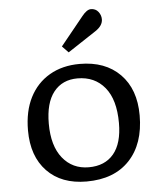

<svg xmlns="http://www.w3.org/2000/svg" viewBox="-55 -830 753 892"><g transform="rotate(-5 321.5 -384.0)"><path d="M313 14Q196 14 129 -55.5Q62 -125 62 -246Q62 -335 94.5 -399Q127 -463 187 -498Q247 -533 328 -533Q447 -533 516 -463Q585 -393 585 -271Q585 -138 513.5 -62Q442 14 313 14ZM329 -51Q404 -51 445 -100Q486 -149 486 -244Q486 -353 439 -410Q392 -467 312 -467Q241 -467 201 -416.5Q161 -366 161 -269Q161 -165 207 -108Q253 -51 329 -51ZM282 -591 253 -621 360 -753Q383 -782 402 -782Q424 -782 436.5 -766Q449 -750 449 -731Q449 -701 414 -678Z"/></g></svg>

Font: Literata 7pt
Style: Regular
Weight: 400
Designer: Latin by Veronika Burian and Jose Scaglione. Greek by Irene Vlachou. Cyrillic by Vera Evstafieva.
Foundry: TypeTogether
Version: Version 3.002